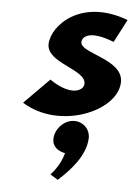

<svg xmlns="http://www.w3.org/2000/svg" viewBox="-20 -187 230 316"><path d="M63 -56 18 -18C77 27 173 -3 179 -51C184 -90 111 -99 114 -118C115 -126 127 -138 167 -118L190 -154C115 -190 64 -146 60 -115C56 -83 122 -73 119 -49C118 -38 97 -28 63 -56ZM100 12C85 12 70 25 68 41C66 53 75 62 87 65C80 86 63 100 63 100L75 109C96 93 122 70 126 41C128 25 116 12 100 12Z"/></svg>

Font: Hussar Tani
Style: DwaKurs
Weight: 700
Foundry: Cannot Into Space Fonts
Version: Version 0.92